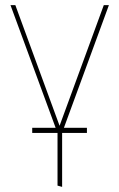

<svg xmlns="http://www.w3.org/2000/svg" viewBox="-20 -520 464 751"><path d="M106 -20V0H320V-20ZM406 -500H386L213 -28L40 -500H21L205 0V206L223 211V-1Z"/></svg>

Font: Advent Pro Thin
Style: Regular
Weight: 250
Version: Version 3.000